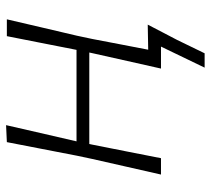

<svg xmlns="http://www.w3.org/2000/svg" viewBox="-50 -486 677 616"><g transform="rotate(-90 288.0 -178.5)"><path d="M35.5 0Q48 -55.5 60 -108Q72 -160.5 85.5 -220.5L96 -270Q108.5 -333.5 118.5 -386.2Q128.5 -439 139.5 -494.5L194 -497Q181 -440.5 168.8 -387Q156.5 -333.5 142 -271H435.5Q448 -334 458.2 -386.5Q468.5 -439 479.5 -494.5H533.5Q520.5 -438.5 508.2 -385.8Q496 -333 481 -270L470.5 -220.5Q461 -171 452.8 -128Q444.5 -85 436 -41Q457 -41.5 477.8 -41.8Q498.5 -42 516.5 -42.5Q504 -18.5 491.8 5Q479.5 28.5 467.5 51.5Q456.5 73.5 446 95.8Q435.5 118 424.5 140H378.5L446 0H375.5Q388 -55.5 399.8 -108Q411.5 -160.5 425 -220.5L427 -230H133.5L131.5 -220.5Q119.5 -159.5 109.2 -108Q99 -56.5 88 0Z"/></g></svg>

Font: Commissioner Loud ExtraLight
Style: Italic
Weight: 200
Italic angle: -12°
Designer: Kostas Bartsokas
Foundry: Kostas Bartsokas
Version: Version 1.000; ttfautohint (v1.8.3)